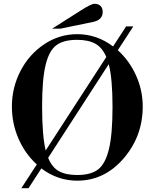

<svg xmlns="http://www.w3.org/2000/svg" viewBox="-20 -944 819 1017"><path d="M43 -380Q43 -480 88.5 -568Q134 -656 214 -709.5Q294 -763 389 -763Q493 -763 579 -698L648 -804H686L604 -678Q665 -623 700.5 -544.5Q736 -466 736 -380Q736 -222 634.5 -104.5Q533 13 389 13Q285 13 199 -52L131 53H93L175 -73Q113 -129 78 -209.5Q43 -290 43 -380ZM576 -378Q576 -528 556 -604L235 -108Q256 -57 292.5 -37Q329 -17 389 -17Q461 -17 499.5 -46.5Q538 -76 557 -154Q576 -232 576 -378ZM203 -380Q203 -226 222 -147L543 -642Q522 -692 485 -712.5Q448 -733 388 -733Q317 -733 278.5 -704.5Q240 -676 221.5 -599.5Q203 -523 203 -380ZM299 -792H256L407 -888Q463 -924 480 -924Q501 -924 512.5 -912.5Q524 -901 524 -881Q524 -839 474 -828Z"/></svg>

Font: Libre Bodoni
Style: Regular
Weight: 400
Designer: Pablo Impallari, Rodrigo Fuenzalida
Foundry: Pablo Impallari, Rodrigo Fuenzalida
Version: Version 1.001